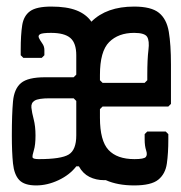

<svg xmlns="http://www.w3.org/2000/svg" viewBox="-20 -548 552 584"><path d="M98 -64Q166 -64 189 -78Q212 -92 212 -136V-241L204 -249H131Q97 -249 85.5 -242Q74 -235 75.5 -220.5Q77 -206 82.5 -185Q88 -164 88 -136Q88 -107 83 -91Q78 -75 79 -69.5Q80 -64 98 -64ZM16 -136Q16 -200 19.5 -239Q23 -278 44 -295.5Q65 -313 117 -313H204L212 -321V-380Q212 -417 194 -432.5Q176 -448 135 -448Q109 -448 102 -444Q95 -440 98.5 -432.5Q102 -425 108.5 -416Q115 -407 115 -396V-380L107 -372H51L43 -380V-396Q43 -442 47.5 -471Q52 -500 71.5 -514Q91 -528 136 -528Q183 -528 212.5 -516.5Q242 -505 258 -482Q304 -528 388 -528Q440 -528 463.5 -509Q487 -490 493.5 -451Q500 -412 500 -352V-232L492 -224H292L284 -216V-190Q284 -120 310 -92Q336 -64 389 -64Q418 -64 423.5 -70.5Q429 -77 424.5 -90.5Q420 -104 420 -124V-140L428 -148H484L492 -140V-124Q492 -82 487.5 -50.5Q483 -19 461.5 -1.5Q440 16 388 16Q338 16 302 0H297Q272 0 252 -10Q232 -20 220 -42H212Q192 -16 158 0Q124 16 90 16Q54 16 38.5 -0.5Q23 -17 19.5 -51Q16 -85 16 -136ZM284 -304 292 -296H420L428 -304V-320Q428 -368 431.5 -396Q435 -424 427.5 -436Q420 -448 388 -448Q340 -448 312 -420Q284 -392 284 -320Z"/></svg>

Font: Hasubi Mono
Style: Regular
Weight: 400
Designer: Eli Heuer
Foundry: Eli Heuer
Version: Version 1.000